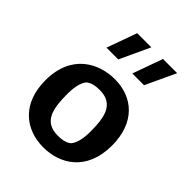

<svg xmlns="http://www.w3.org/2000/svg" viewBox="-231 -944 1082 1082"><g transform="rotate(45 310.0 -403.0)"><path d="M305 12C431.5 12 571.5 -62 571.5 -269.5C571.5 -452 462 -545.5 318.5 -545.5C191 -545.5 45.5 -471.5 45.5 -264C45.5 -81.5 159 12 305 12ZM159 -637.5H253L336.5 -817.5H224ZM187.5 -300C187.5 -369 205.5 -412 224 -424C242 -436 265.5 -442 301.5 -442C416 -442 430 -349 430 -235.5C430 -166.5 411.5 -123.5 393 -110.5C376 -99 352 -92.5 315.5 -92.5C201 -92.5 187.5 -185.5 187.5 -300ZM365 -637.5H458.5L542.5 -817.5H429.5Z"/></g></svg>

Font: Monaspace Argon
Style: Bold
Weight: 700
Designer: Riley Cran & the Lettermatic Team
Foundry: Lettermatic
Version: Version 1.000 (Monaspace Argon)